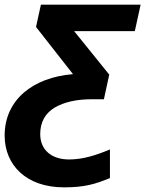

<svg xmlns="http://www.w3.org/2000/svg" viewBox="-41 -566 625 826"><path d="M234 240C323 240 369 226 432 200V77C372 102 316 120 256 120C181 120 132 79 132 11C132 -40 153 -78 194 -103C235 -127 288 -139 354 -139H406L429 -245L278 -432H539L564 -546H135L114 -450L273 -247C100 -233 -21 -136 -21 17C-21 145 73 240 234 240Z"/></svg>

Font: BC Sans
Style: Bold Italic
Weight: 700
Italic angle: -12°
Designer: Monotype Design Team
Province of B.C.
Foundry: Monotype Imaging Inc.
Version: Version 2.000;GOOG;noto-source:20170915:90ef993387c0